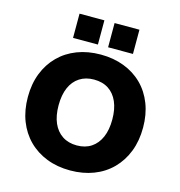

<svg xmlns="http://www.w3.org/2000/svg" viewBox="-131 -1038 1089 1164"><g transform="rotate(15 413.5 -455.5)"><path d="M414 11Q333 11 266.5 -15Q200 -41 152 -89Q104 -137 78 -204Q52 -271 52 -354Q52 -436 78 -502.5Q104 -569 152 -617Q200 -665 266.5 -690.5Q333 -716 414 -716Q494 -716 560.5 -690.5Q627 -665 675 -617.5Q723 -570 749 -503Q775 -436 775 -354Q775 -271 749 -204Q723 -137 675 -88.5Q627 -40 560.5 -14.5Q494 11 414 11ZM414 -146Q467 -146 504.5 -171Q542 -196 562 -242Q582 -288 582 -353Q582 -418 562 -464Q542 -510 504.5 -534.5Q467 -559 413 -559Q361 -559 323 -534.5Q285 -510 265 -464Q245 -418 245 -353Q245 -288 265 -242Q285 -196 323 -171Q361 -146 414 -146ZM444 -770V-922H600V-770ZM224 -770V-922H380V-770Z"/></g></svg>

Font: Nunito Sans 10pt Black
Style: Regular
Weight: 900
Designer: Vernon Adams
Foundry: Vernon Adams
Version: Version 3.101;gftools[0.9.27]